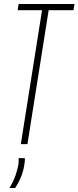

<svg xmlns="http://www.w3.org/2000/svg" viewBox="-20 -720 392 959"><path d="M347 -669H223L117 0H84L190 -669H68L73 -700H352ZM73 70H104Q105 83 102 100Q97 134 85.5 162.5Q74 191 56 219H27Q47 186 57 157.5Q67 129 72 102Q74 85 73 70Z"/></svg>

Font: Georama Condensed ExtraLight
Style: Italic
Weight: 200
Width: 3
Italic angle: -9°
Designer: Jean-Baptiste Levee
Foundry: Production Type
Version: Version 1.000